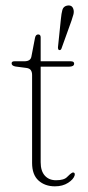

<svg xmlns="http://www.w3.org/2000/svg" viewBox="-20 -667 318 694"><path d="M75 -421.5 36.5 -426.5Q22 -429 22 -438Q22 -445.5 32 -445.5H68Q90.5 -445.5 93.5 -462.5L106.5 -530Q109 -542.5 118 -542.5Q127 -542.5 127 -532V-445.5H235.5Q248 -445.5 248 -437Q248 -426 229 -426H127V-80.5Q127 -49 142 -32.2Q157 -15.5 182.5 -15.5Q211.5 -15.5 222.5 -27.2Q233.5 -39 242.5 -43.5Q252 -44.5 250 -33.5Q246 -19 226.2 -6.2Q206.5 6.5 178.5 6.5Q142.5 6.5 119.2 -14.5Q96 -35.5 96 -78V-396Q96 -406.5 91.5 -413.2Q87 -420 75 -421.5ZM200 -597.5Q202 -619 205.5 -631.2Q209 -643.5 221.5 -646.5Q241 -650.5 245.5 -633Q248 -624.5 245.2 -614.2Q242.5 -604 238.5 -592.5L202 -491Q199.5 -485 194 -486Q189.5 -487 189.5 -496Z"/></svg>

Font: Fraunces 72pt S050 Thin
Style: Regular
Weight: 100
Version: Version 1.000; ttfautohint (v1.8.3)